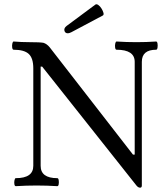

<svg xmlns="http://www.w3.org/2000/svg" viewBox="-20 -858 771 888"><path d="M628 10Q619 10 611 0L175 -550H168V-91Q168 -34 245 -34Q250 -34 251.5 -24.5Q253 -15 251.5 -6Q250 3 245 3Q197 0 149 0Q101 0 53 3Q48 3 46.5 -6Q45 -15 47 -24.5Q49 -34 53 -34Q134 -34 134 -91V-542Q134 -589 113 -608.5Q92 -628 43 -628Q38 -628 36.5 -637.5Q35 -647 37 -656.5Q39 -666 43 -666Q79 -663 115 -663Q165 -663 181 -660Q197 -655 210 -639L595 -143H603V-572Q603 -628 519 -628Q514 -628 512.5 -637.5Q511 -647 513 -656.5Q515 -666 519 -666Q566 -663 611 -663Q657 -663 702 -666Q707 -666 708.5 -656.5Q710 -647 708.5 -637.5Q707 -628 702 -628Q636 -628 636 -572V0Q636 10 628 10ZM294 -704Q281 -704 278 -716Q275 -728 288 -738L420 -836Q426 -841 434.5 -835Q443 -829 449.5 -818.5Q456 -808 458.5 -798.5Q461 -789 455 -786L310 -709Q300 -704 294 -704Z"/></svg>

Font: Junicode
Style: Regular
Weight: 400
Designer: Peter S. Baker
Version: Version 2.100; ttfautohint (v1.8.4)